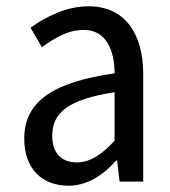

<svg xmlns="http://www.w3.org/2000/svg" viewBox="-20 -577 540 610"><path d="M198 13C254 13 306 -18 349 -67H352L360 0H435V-342C435 -472 375 -557 262 -557C189 -557 125 -523 77 -489L113 -427C153 -456 196 -482 246 -482C318 -482 344 -416 344 -344C155 -317 57 -258 57 -137C57 -39 115 13 198 13ZM225 -61C181 -61 146 -84 146 -146C146 -218 195 -261 344 -284V-130C305 -87 266 -61 225 -61Z"/></svg>

Font: Noto Sans Mono CJK SC
Style: Regular
Weight: 400
Designer: Ryoko NISHIZUKA 西塚涼子 (kana, bopomofo & ideographs); Paul D. Hunt (Latin, Greek & Cyrillic); Sandoll Communications 산돌커뮤니
Foundry: Adobe
Version: Version 2.004;hotconv 1.0.118;makeotfexe 2.5.65603